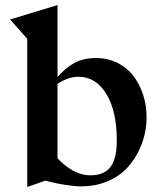

<svg xmlns="http://www.w3.org/2000/svg" viewBox="-20 -730 638 761"><path d="M208 -397.9V-103Q232.9 -74.7 267.3 -54.9Q301.8 -35.2 339.8 -35.2Q365.2 -35.2 384.3 -43.2Q403.3 -51.3 414.3 -63.7Q425.3 -76.2 431.9 -95Q438.5 -113.8 440.7 -132.3Q442.9 -150.9 442.9 -173.8Q442.9 -289.6 401.4 -357.7Q359.9 -425.8 291 -425.8Q251.5 -425.8 208 -397.9ZM20 -652.8 208 -710V-424.8Q238.8 -460.4 274.4 -480.2Q310.1 -500 360.8 -500Q407.7 -500 446.5 -480.2Q485.4 -460.4 510 -427.5Q534.7 -394.5 547.9 -352.5Q561 -310.5 561 -265.1Q561 -230 552.5 -193.8Q543.9 -157.7 524.2 -120.8Q504.4 -84 475.3 -55.7Q446.3 -27.3 400.9 -9.3Q355.5 8.8 300.8 8.8Q277.3 8.8 236.6 2.4Q195.8 -3.9 160.2 -14.2L87.9 11.2V-576.2Z"/></svg>

Font: Bluu Next
Style: Bold
Weight: 700
Designer: Jean-Baptiste Morizot, Igor Stepanchenko (Cyrillic)
Foundry: Igor Stepanchenko
Version: Version 1.005